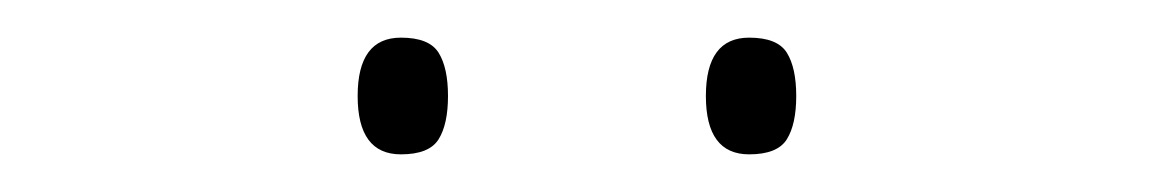

<svg xmlns="http://www.w3.org/2000/svg" viewBox="-20 -729 615 102"><path d="M193 -709Q208 -709 213 -701Q218 -693 218 -678Q218 -663 213 -655Q208 -647 193 -647Q170 -647 170 -678Q170 -709 193 -709ZM378 -709Q393 -709 398 -701Q403 -693 403 -678Q403 -663 398 -655Q393 -647 378 -647Q355 -647 355 -678Q355 -709 378 -709Z"/></svg>

Font: Noto Sans UI Thin
Style: Regular
Weight: 250
Designer: Monotype Design Team
Foundry: Monotype Imaging Inc.
Version: Version 1.001